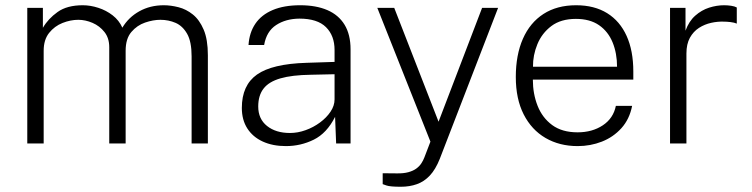

<svg xmlns="http://www.w3.org/2000/svg" viewBox="-20 -547 2868 732"><path d="M84 0V-517H143.5V-441Q163.5 -475.5 199.5 -501.2Q235.5 -527 295.5 -527Q324.5 -527 354.8 -517.2Q385 -507.5 409.5 -488.5Q434 -469.5 446.5 -441.5Q470 -481 511.2 -504Q552.5 -527 604.5 -527Q631 -527 660.5 -519.5Q690 -512 715.2 -491.8Q740.5 -471.5 756.5 -434Q772.5 -396.5 772.5 -336.5V0H710.5V-332.5Q710.5 -388 693.5 -418Q676.5 -448 649.5 -459.8Q622.5 -471.5 591.5 -471.5Q564 -471.5 533.2 -461Q502.5 -450.5 480.8 -425Q459 -399.5 459 -353.5V0H396.5V-367Q396.5 -402 378.2 -425Q360 -448 332.8 -459.8Q305.5 -471.5 278.5 -471.5Q249 -471.5 218.5 -459.5Q188 -447.5 167.2 -421.5Q146.5 -395.5 146.5 -353.5V0Z M1070 10Q1019.5 10 981.5 -7.5Q943.5 -25 922.8 -57.5Q902 -90 902 -135.5Q902 -222 959.8 -262.8Q1017.5 -303.5 1148 -307.5L1255.5 -311V-356.5Q1255.5 -411 1222.8 -443.5Q1190 -476 1121.5 -476Q1069.5 -475.5 1032.8 -451.5Q996 -427.5 987 -375.5H927.5Q930.5 -422.5 953.5 -456.5Q976.5 -490.5 1019.8 -508.8Q1063 -527 1124.5 -527Q1185 -527 1228 -508.5Q1271 -490 1293.8 -452.5Q1316.5 -415 1316.5 -359V0H1261.5L1257.5 -101.5Q1226 -39 1176.2 -14.5Q1126.5 10 1070 10ZM1085.5 -40Q1115.5 -40 1145.2 -50.8Q1175 -61.5 1200 -80Q1225 -98.5 1240.2 -121.2Q1255.5 -144 1255.5 -168V-264L1165.5 -262Q1093 -261 1049 -248.2Q1005 -235.5 984.8 -209.2Q964.5 -183 964.5 -141Q964.5 -93.5 998 -66.8Q1031.5 -40 1085.5 -40Z M1508.5 165Q1467 165 1453 160Q1439 155 1439 155V113.5L1492.5 114Q1518.5 114.5 1536.8 109.5Q1555 104.5 1567 95.8Q1579 87 1586.2 76Q1593.5 65 1598 53L1621 -7L1418.5 -517H1483L1652 -83L1818 -517H1879L1656.5 59Q1640.5 99 1618.8 122.2Q1597 145.5 1569.2 155.2Q1541.5 165 1508.5 165Z M2011.5 -243.5Q2011.5 -189.5 2029.5 -143.8Q2047.5 -98 2085.2 -70.2Q2123 -42.5 2182 -42.5Q2238 -42.5 2278.2 -69.2Q2318.5 -96 2328 -143.5H2390Q2380 -92.5 2349 -58.2Q2318 -24 2274.5 -7Q2231 10 2182.5 10Q2113 10 2059.8 -21Q2006.5 -52 1976.5 -111Q1946.5 -170 1946.5 -253.5Q1946.5 -337.5 1973.5 -399Q2000.5 -460.5 2052 -493.8Q2103.5 -527 2176.5 -527Q2246 -527 2294.8 -496.8Q2343.5 -466.5 2369 -410Q2394.5 -353.5 2394.5 -274.5V-243.5ZM2012 -292.5H2332.5Q2332.5 -344 2315.5 -385.5Q2298.5 -427 2263.8 -451Q2229 -475 2175.5 -475Q2118.5 -475 2082.2 -447.8Q2046 -420.5 2028.8 -378.5Q2011.5 -336.5 2012 -292.5Z M2534.5 0V-517H2593.5V-430Q2606.5 -466 2630.5 -487.2Q2654.5 -508.5 2683.5 -517.8Q2712.5 -527 2740.5 -527Q2754 -527 2767.5 -525Q2781 -523 2789 -518.5V-457Q2780 -461 2765.2 -462.8Q2750.5 -464.5 2740.5 -464.5Q2716.5 -465.5 2691.5 -460Q2666.5 -454.5 2645 -440.8Q2623.5 -427 2610.2 -403Q2597 -379 2597 -343V0Z"/></svg>

Font: Public Sans Thin ExtraLight
Style: Regular
Weight: 250
Version: Version 1.007